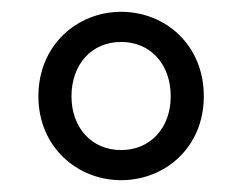

<svg xmlns="http://www.w3.org/2000/svg" viewBox="-20 -785 410 325"><path d="M185 -480C260 -480 325 -536 325 -622C325 -709 260 -765 185 -765C111 -765 45 -709 45 -622C45 -536 111 -480 185 -480ZM185 -531C135 -531 101 -569 101 -622C101 -676 135 -714 185 -714C235 -714 269 -676 269 -622C269 -569 235 -531 185 -531Z"/></svg>

Font: Noto Sans KR Regular
Style: Regular
Weight: 400
Designer: Ryoko NISHIZUKA  (kana & ideographs); Paul D. Hunt (Latin, Greek & Cyrillic); Wenlong ZHANG  (bopomofo); Sandoll Communi
Foundry: Adobe Systems Incorporated
Version: Version 1.004;PS 1.004;hotconv 1.0.82;makeotf.lib2.5.63406